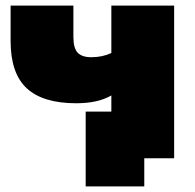

<svg xmlns="http://www.w3.org/2000/svg" viewBox="-20 -567 697 688"><path d="M604 -547V0H497V101H287V-167H379V-225Q331 -197 253 -197Q134 -197 76 -250.5Q18 -304 18 -420V-547H243V-435Q243 -394 258.5 -378Q274 -362 307 -362Q347 -362 379 -377V-547Z"/></svg>

Font: Montserrat Alternates Black
Style: Regular
Weight: 900
Designer: Julieta Ulanovsky
Foundry: Julieta Ulanovsky
Version: Version 7.200